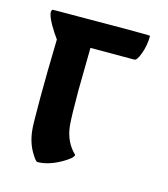

<svg xmlns="http://www.w3.org/2000/svg" viewBox="-80 -503 535 610"><g transform="rotate(15 187.0 -197.5)"><path d="M329 -376Q320 -351 311 -351H167Q165 -203 165 -212Q165 -126 168 -94Q174 -42 208 -10Q208 1 172 21Q132 43 98 43Q92 43 78 19Q60 -11 56 -51Q54 -67 54 -157Q54 -233 57 -349Q43 -368 31 -389Q8 -430 20 -437Q340 -439 340 -437Q340 -404 329 -376Z"/></g></svg>

Font: Bubblegum Sans
Style: Regular
Weight: 400
Designer: Angel Koziupa and Alejandro Paul
Foundry: Angel Koziupa and Alejandro Paul
Version: Version 1.001